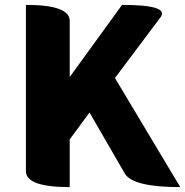

<svg xmlns="http://www.w3.org/2000/svg" viewBox="-20 -765 757 785"><path d="M265 0Q86 0 86 -65V-745Q265 -745 265 -680V-450L479 -745Q675 -745 636 -694L450 -446L717 0Q522 0 490 -56L346 -305L265 -195V0Z"/></svg>

Font: Swei Half Moon CJK SC
Style: Black
Weight: 900
Version: Version 2.071